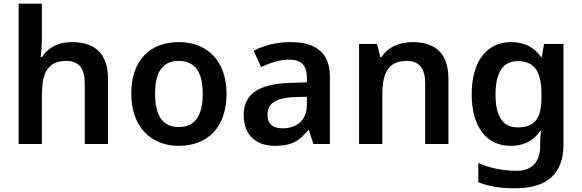

<svg xmlns="http://www.w3.org/2000/svg" viewBox="-20 -780 3152 1040"><path d="M207 -579V-760H81V0H207V-265C207 -384 238 -450 339 -450C408 -450 439 -409 439 -328V0H565V-353C565 -492 492 -552 369 -552C301 -552 242 -526 208 -471H200C203 -491 207 -536 207 -579Z M1207 -272C1207 -452 1100 -552 950 -552C790 -552 691 -452 691 -272C691 -92 799 10 947 10C1107 10 1207 -92 1207 -272ZM820 -272C820 -387 858 -450 948 -450C1039 -450 1078 -387 1078 -272C1078 -157 1039 -92 949 -92C858 -92 820 -157 820 -272Z M1553 -552C1478 -552 1407 -533 1354 -505L1394 -417C1443 -439 1493 -457 1547 -457C1607 -457 1642 -430 1642 -361V-334L1548 -331C1381 -325 1300 -270 1300 -158C1300 -43 1372 10 1469 10C1559 10 1602 -16 1649 -75H1653L1678 0H1767V-364C1767 -492 1693 -552 1553 -552ZM1576 -254 1642 -256V-210C1642 -127 1585 -85 1511 -85C1462 -85 1429 -105 1429 -157C1429 -215 1465 -250 1576 -254Z M2215 -552C2147 -552 2082 -527 2047 -471H2040L2022 -542H1925V0H2051V-265C2051 -384 2082 -450 2183 -450C2252 -450 2283 -409 2283 -328V0H2409V-353C2409 -493 2336 -552 2215 -552Z M2749 -552C2615 -552 2535 -446 2535 -270C2535 -94 2614 10 2746 10C2814 10 2869 -15 2906 -71H2910C2908 -55 2906 -24 2906 -4V10C2906 98 2861 145 2779 145C2703 145 2632 130 2571 103V207C2630 231 2694 240 2771 240C2945 240 3032 159 3032 4V-542H2927L2915 -472H2910C2872 -526 2817 -552 2749 -552ZM2782 -449C2873 -449 2913 -397 2913 -269V-250C2913 -134 2872 -90 2784 -90C2703 -90 2664 -151 2664 -268C2664 -387 2705 -449 2782 -449Z"/></svg>

Font: Noto Sans Arabic SemBd
Style: Regular
Weight: 600
Designer: Monotype Design Team, Nadine Chahine, Nizar Qandah and Khaled Hosny
Foundry: Monotype Imaging Inc.
Version: Version 2.012